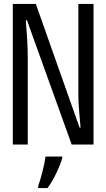

<svg xmlns="http://www.w3.org/2000/svg" viewBox="-20 -734 540 975"><path d="M45 0H121V-436C121 -509 116 -568 111 -631H117L344 0H455V-714H378V-256C378 -189 388 -109 389 -86H384L162 -714H45ZM174 210V221H221C253 180 284 111 296 69V61H211C206 103 187 175 174 210Z"/></svg>

Font: Noto Sans Mono ExtraCondensed
Style: Regular
Weight: 400
Width: 2
Designer: Monotype Design Team
Foundry: Monotype Imaging Inc.
Version: Version 2.014